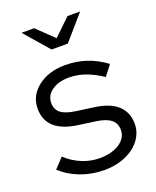

<svg xmlns="http://www.w3.org/2000/svg" viewBox="-137 -798 719 887"><g transform="rotate(-20 223.0 -354.5)"><path d="M12 -69 57 -117Q91 -85 133.5 -67.5Q176 -50 220 -50Q280 -50 318 -75Q356 -100 356 -140Q356 -172 333.5 -190.5Q311 -209 263 -216L176 -228Q101 -239 64.5 -272.5Q28 -306 28 -363Q28 -426 81 -467.5Q134 -509 216 -509Q270 -509 318.5 -493Q367 -477 413 -443L374 -393Q332 -421 292.5 -435Q253 -449 212 -449Q161 -449 128.5 -426Q96 -403 96 -366Q96 -334 118 -316.5Q140 -299 189 -292L276 -280Q351 -270 388.5 -235.5Q426 -201 426 -144Q426 -112 410.5 -83.5Q395 -55 367.5 -34.5Q340 -14 303 -2.5Q266 9 223 9Q161 9 106.5 -11.5Q52 -32 12 -69ZM140 -718 222 -639 304 -718H366L262 -598H182L78 -718Z"/></g></svg>

Font: Red Hat Display
Style: Regular
Weight: 400
Designer: Pentagram / MCKL
Foundry: Pentagram / MCKL
Version: Version 1.003; Red Hat Display